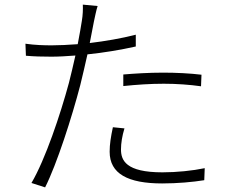

<svg xmlns="http://www.w3.org/2000/svg" viewBox="-20 -799 994 830"><path d="M90 -610 92 -558C127 -555 161 -554 202 -554C233 -554 268 -556 306 -559C297 -518 287 -477 278 -441C241 -304 176 -110 116 -8L175 11C226 -90 291 -293 327 -431C338 -475 348 -520 358 -564C427 -571 500 -583 567 -598V-649C505 -633 435 -621 368 -613C375 -647 381 -679 386 -706C390 -724 396 -755 402 -773L338 -779C339 -760 338 -733 334 -710C331 -688 324 -651 316 -608C275 -605 237 -603 204 -603C170 -603 132 -604 90 -610ZM454 -143C454 -48 533 -6 681 -6C747 -6 813 -12 863 -20L865 -72C812 -61 744 -54 682 -54C524 -54 503 -106 503 -153C503 -180 508 -211 518 -244L468 -249C459 -207 454 -175 454 -143ZM513 -427C571 -433 630 -437 688 -437C743 -437 800 -433 849 -426L851 -476C802 -482 741 -485 685 -485C623 -485 561 -481 513 -477Z"/></svg>

Font: GenEiGothic-pro-Light
Style: Regular
Weight: 300
Designer: Ryoko NISHIZUKA (kana & ideographs); Paul D. Hunt (Latin, Greek & Cyrillic); Wenlong ZHANG (bopomofo); Sandoll Communica
Foundry: Adobe Systems Incorporated; o_tamon
Version: Version 1.000.140830